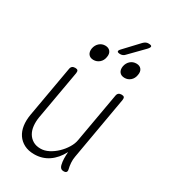

<svg xmlns="http://www.w3.org/2000/svg" viewBox="-216 -1021 1032 1147"><g transform="rotate(30 300.0 -447.5)"><path d="M407 10Q394 10 387 3.5Q380 -3 377 -15Q372 -36 371.5 -57Q371 -78 373 -103Q344 -48 301 -19Q258 10 203 10Q163 10 134 -5Q105 -20 87.5 -46Q70 -72 65 -107Q60 -142 67 -183L129 -535Q131 -548 138.5 -554Q146 -560 159 -560Q172 -560 176.5 -554Q181 -548 179 -535L119 -195Q114 -164 117 -135.5Q120 -107 132.5 -85.5Q145 -64 166.5 -51Q188 -38 219 -38Q247 -38 275 -52.5Q303 -67 327 -90Q351 -113 368 -141Q385 -169 389 -195L449 -535Q451 -548 458.5 -554Q466 -560 479 -560Q492 -560 496.5 -554Q501 -548 499 -535L423 -100Q419 -79 420.5 -57Q422 -35 427 -15Q430 -3 425 3.5Q420 10 407 10ZM350 -765Q332 -765 329.5 -772Q327 -779 341 -793L431 -889Q439 -897 447 -901Q455 -905 465 -905Q485 -905 487 -897.5Q489 -890 474 -874L381 -779Q375 -772 367 -768.5Q359 -765 350 -765ZM443 -655Q419 -655 407.5 -670Q396 -685 400 -710Q405 -735 422 -750Q439 -765 463 -765Q486 -765 497.5 -750Q509 -735 504 -710Q500 -685 483 -670Q466 -655 443 -655ZM228 -655Q205 -655 193.5 -670Q182 -685 186 -710Q191 -735 208 -750Q225 -765 248 -765Q271 -765 283 -750Q295 -735 290 -710Q286 -685 268.5 -670Q251 -655 228 -655Z"/></g></svg>

Font: Maple Mono Thin
Style: Italic
Weight: 250
Italic angle: -10°
Monospace: yes
Designer: subframe7536
Version: Version 7.000